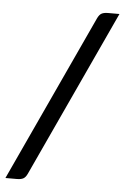

<svg xmlns="http://www.w3.org/2000/svg" viewBox="-52 -703 507 781"><g transform="rotate(5 202.0 -312.5)"><path d="M89.2 15Q82.2 30 72.7 35Q63.2 40 46.2 40H0L314.8 -640Q322 -655 331.4 -660Q340.8 -665 357.8 -665H404Z"/></g></svg>

Font: Changa
Style: Regular
Weight: 400
Designer: Eduardo Rodriguez Tunni
Foundry: Eduardo Rodriguez Tunni
Version: Version 3.003